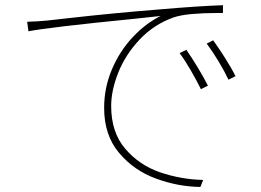

<svg xmlns="http://www.w3.org/2000/svg" viewBox="-20 -701 1017 748"><path d="M165 -621.1 260.7 -631.8Q416 -649.4 598.6 -664.1Q755.9 -677.7 848.6 -680.7V-650.4H827.1Q774.4 -650.4 729 -646.5Q683.6 -642.6 655.3 -632.8Q579.1 -605.5 523.9 -546.9Q468.8 -488.3 440.9 -418.5Q413.1 -348.6 413.1 -288.1Q413.1 -185.5 467.8 -121.6Q522.5 -57.6 603.5 -29.8Q684.6 -2 771.5 0L760.7 27.3Q673.8 26.4 587.4 -5.4Q501 -37.1 443.4 -106Q385.7 -174.8 385.7 -280.3Q385.7 -359.4 416 -430.7Q446.3 -502 496.6 -555.7Q546.9 -609.4 605.5 -638.7L504.9 -627.9Q169.9 -594.7 90.8 -579.1L85.9 -616.2Q127 -617.2 165 -621.1ZM790 -367.2 762.7 -353.5Q747.1 -385.7 723.6 -426.3Q700.2 -466.8 679.7 -494.1L706.1 -506.8Q724.6 -480.5 749 -440.4Q773.4 -400.4 790 -367.2ZM897.5 -404.3 870.1 -390.6Q854.5 -423.8 830.6 -463.4Q806.6 -502.9 785.2 -531.2L810.5 -543.9Q829.1 -518.6 855 -478Q880.9 -437.5 897.5 -404.3Z"/></svg>

Font: Min Sans VF VF
Style: Regular
Weight: 400
Designer: Jinseong-Kim, NotoSansCJK, Nunito
Foundry: Jinseong-Kim
Version: Version 1.420;Glyphs 3.1.2 (3151)